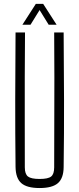

<svg xmlns="http://www.w3.org/2000/svg" viewBox="-20 -968 410 994"><path d="M185 5.5Q119 5.5 90.2 -20Q61.5 -45.5 60.5 -103Q58.5 -280 58.8 -451.8Q59 -623.5 60.5 -800H109.5Q108.5 -682 108.2 -566.2Q108 -450.5 108.2 -335Q108.5 -219.5 108.5 -101.5Q108.5 -67 124.8 -54.2Q141 -41.5 185 -41.5Q229 -41.5 244.8 -54.2Q260.5 -67 260.5 -101.5Q260.5 -219.5 261 -335Q261.5 -450.5 261.5 -566.2Q261.5 -682 260.5 -800H309.5Q311 -623.5 311.5 -451.8Q312 -280 309.5 -103Q309 -45.5 280 -20Q251 5.5 185 5.5ZM96 -840 165.5 -948H203.5L273 -840H232L185 -916L138 -840Z"/></svg>

Font: Big Shoulders Text Thin ExtraLight
Style: Regular
Weight: 250
Version: Version 2.002